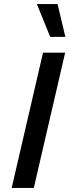

<svg xmlns="http://www.w3.org/2000/svg" viewBox="-20 -917 339 937"><path d="M298 -660 145 0H37L190 -660ZM261 -897 299 -737H225L160 -897Z"/></svg>

Font: Work Sans Medium
Style: Italic
Weight: 500
Italic angle: -13°
Designer: Wei Huang
Foundry: Wei Huang
Version: Version 2.012; ttfautohint (v1.8.3)